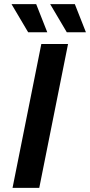

<svg xmlns="http://www.w3.org/2000/svg" viewBox="-20 -914 438 934"><path d="M41 0 181 -700H311L171 0ZM117 -757 36 -894H156L210 -757ZM305 -757 224 -894H344L398 -757Z"/></svg>

Font: Montserrat SemiBold
Style: Italic
Weight: 600
Italic angle: -11.3°
Designer: Julieta Ulanovsky
Foundry: Julieta Ulanovsky
Version: Version 9.000; ttfautohint (v1.8.4.7-5d5b)